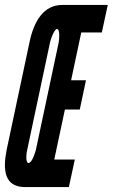

<svg xmlns="http://www.w3.org/2000/svg" viewBox="-23 -755 455 775"><path d="M255 0 279 -111H196L239 -313H299L324 -431H264L305 -624H388L412 -735H228C154 -735 114 -671 96 -584L4 -151C-13 -66 -3 -4 71 0ZM122 -151C120 -143 107 -97 92 -97C82 -97 81 -124 87 -151L179 -584C182 -600 197 -638 207 -638C220 -638 216 -595 214 -584Z"/></svg>

Font: League Gothic Condensed Italic
Style: Regular
Weight: 400
Width: 3
Designer: Tyler Finck
Foundry: The League of Moveable Type
Version: Version 1.001;PS 001.001;hotconv 1.0.56;makeotf.lib2.0.21325